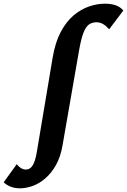

<svg xmlns="http://www.w3.org/2000/svg" viewBox="-168 -734 690 1043"><path d="M-59 289Q-88 289 -110.5 280Q-133 271 -148 256L-77 158Q-66 172 -53.5 179.5Q-41 187 -27 187Q-15 187 -4 179.5Q7 172 16.5 150.5Q26 129 33 86L118 -421Q132 -504 162 -560.5Q192 -617 232 -650.5Q272 -684 316 -699Q360 -714 402 -714Q435 -714 460 -705.5Q485 -697 502 -677L425 -575Q408 -594 391.5 -603.5Q375 -613 356 -613Q333 -613 316 -601.5Q299 -590 286 -557.5Q273 -525 262 -463L172 54Q161 119 135.5 163.5Q110 208 77 236Q44 264 8.5 276.5Q-27 289 -59 289Z"/></svg>

Font: Ysabeau Infant ExtraBold
Style: Italic
Weight: 800
Italic angle: -12°
Designer: Christian Thalmann (Catharsis Fonts)
Version: Version 2.001;gftools[0.9.30]; featfreeze: ss01,ss02,lnum